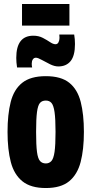

<svg xmlns="http://www.w3.org/2000/svg" viewBox="-20 -938 461 968"><path d="M18 -273Q18 -361 34 -424Q50 -487 92 -520.5Q134 -554 211 -554Q288 -554 329.5 -520.5Q371 -487 387 -424Q403 -361 403 -273Q403 -184 386.5 -121Q370 -58 328.5 -24Q287 10 211 10Q135 10 93 -24Q51 -58 34.5 -121Q18 -184 18 -273ZM162 -273Q162 -206 166.5 -172Q171 -138 182 -126Q193 -114 211 -114Q228 -114 239 -126Q250 -138 255 -172Q260 -206 260 -273Q260 -339 255 -373Q250 -407 239.5 -419Q229 -431 211 -431Q192 -431 181.5 -419Q171 -407 166.5 -373Q162 -339 162 -273ZM66 -598Q64 -611 63 -623Q62 -635 62 -646Q62 -758 148 -758Q175 -758 196 -747Q217 -736 232.5 -725.5Q248 -715 260 -715Q270 -715 275 -725Q280 -735 280 -747Q280 -757 279 -764H354Q356 -752 357 -740Q358 -728 358 -716Q358 -657 336 -630Q314 -603 274 -603Q255 -603 232.5 -614Q210 -625 190.5 -636Q171 -647 161 -647Q151 -647 145.5 -638.5Q140 -630 140 -617Q140 -612 140.5 -607Q141 -602 142 -598ZM91 -809V-918H330V-809Z"/></svg>

Font: Georama Condensed
Style: Bold
Weight: 700
Width: 3
Designer: Jean-Baptiste Levee
Foundry: Production Type
Version: Version 1.000